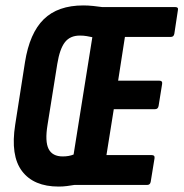

<svg xmlns="http://www.w3.org/2000/svg" viewBox="-20 -681 676 707"><path d="M196 6Q104 6 61 -51Q18 -108 36 -222L72 -452Q89 -559 141 -610Q193 -661 287 -661Q304 -661 323.5 -659Q343 -657 356 -655H625Q638 -655 635 -643L622 -557Q620 -545 609 -545H440L415 -384H566Q579 -384 577 -372L564 -291Q562 -279 551 -279H399L372 -110H538Q551 -110 549 -98L535 -12Q533 0 522 0H254Q242 2 227 4Q212 6 196 6ZM211 -105Q234 -105 251 -112L320 -544Q311 -546 299.5 -548Q288 -550 274 -550Q238 -550 219 -525.5Q200 -501 191 -446L155 -221Q145 -160 159 -132.5Q173 -105 211 -105Z"/></svg>

Font: Sofia Sans Extra Condensed ExtraBold
Style: Italic
Weight: 800
Italic angle: -9°
Designer: Botio Nikoltchev, Ani Petrova
Foundry: lettersoup
Version: Version 4.101; ttfautohint (v1.8.4.7-5d5b)